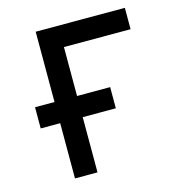

<svg xmlns="http://www.w3.org/2000/svg" viewBox="-105 -792 825 885"><g transform="rotate(-15 308.0 -350.0)"><path d="M144.5 0V-700H570V-598H252V0ZM51.5 -263.5V-364.5H410V-263.5Z"/></g></svg>

Font: Overpass Mono SemiBold
Style: Regular
Weight: 600
Monospace: yes
Designer: Delve Withrington, Dave Bailey
Foundry: Delve Fonts LLC
Version: Version 4.000